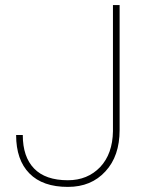

<svg xmlns="http://www.w3.org/2000/svg" viewBox="-20 -731 589 761"><path d="M427.7 -210.9C427.7 -210.9 427.7 -210.9 427.7 -210.9C426.8 -150.9 409.7 -103.5 377 -68.8C343.8 -34.2 301.3 -16.6 249 -16.6C249 -16.6 249 -16.6 249 -16.6C189.5 -16.6 145 -32.2 115.2 -63C85.4 -93.8 70.3 -137.7 70.3 -195.8C70.3 -195.8 43.9 -195.8 43.9 -195.8C43.9 -195.8 43.9 -195.8 43.9 -195.8C43.9 -129.9 61.5 -79.1 96.7 -43.5C131.8 -7.8 182.6 9.8 249 9.8C249 9.8 249 9.8 249 9.8C311 9.8 360.4 -10.7 397.9 -51.8C435.5 -92.3 454.1 -147 454.1 -215.8C454.1 -215.8 454.1 -710.9 454.1 -710.9C454.1 -710.9 427.7 -710.9 427.7 -710.9C427.7 -710.9 427.7 -210.9 427.7 -210.9Z"/></svg>

Font: WOX
Style: Regular
Weight: 500
Designer: Google
Foundry: ""
Version: ""